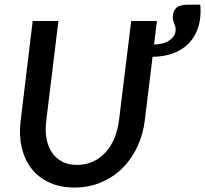

<svg xmlns="http://www.w3.org/2000/svg" viewBox="-20 -812 898 840"><path d="M856 -791.5Q857 -786 857.2 -776.8Q857.5 -767.5 857.5 -762Q857.5 -719 843.8 -682.8Q830 -646.5 803.5 -620Q777 -593.5 737.8 -578.8Q698.5 -564 647.5 -563.5L613.5 -285Q605.5 -222 580 -168.2Q554.5 -114.5 514.5 -75.2Q474.5 -36 421.5 -13.8Q368.5 8.5 305.5 8.5Q242.5 8.5 195 -13.8Q147.5 -36 117.2 -75.2Q87 -114.5 74.8 -168.2Q62.5 -222 70.5 -285L123 -720H235.5L182.5 -285Q177 -242 183.5 -206.2Q190 -170.5 207.2 -144.8Q224.5 -119 252.2 -104.8Q280 -90.5 317.5 -90.5Q355 -90.5 386.2 -104.8Q417.5 -119 441.2 -144.8Q465 -170.5 480 -206.2Q495 -242 500.5 -285L554 -720H666.5L654 -617Q697.5 -618 723 -636.5Q748.5 -655 748.5 -683.5Q748.5 -691 746.5 -697Q744.5 -703 742.2 -708.8Q740 -714.5 738 -721Q736 -727.5 736 -736Q736 -763.5 751.5 -777.5Q767 -791.5 800 -791.5Z"/></svg>

Font: Lato SemiBold
Style: Italic
Weight: 600
Italic angle: -7°
Designer: Lukasz Dziedzic with Adam Twardoch and Botio Nikoltchev
Foundry: tyPoland Lukasz Dziedzic
Version: Version 2.015; 2015-08-06; http://www.latofonts.com/